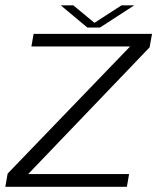

<svg xmlns="http://www.w3.org/2000/svg" viewBox="-30 -720 624 740"><path d="M-9.5 0 -0.5 -51 471.5 -541H91L99.5 -589.5H556L546.5 -537.5L78.5 -49H467.5L459 0ZM306.5 -614 204 -699.5H252.5L334 -632L438.5 -699.5H487.5L355.5 -614Z"/></svg>

Font: Anybody ExtraExpanded Light
Style: Italic
Weight: 300
Width: 8
Italic angle: -10°
Designer: Tyler Finck
Foundry: Etcetera Type Company
Version: Version 1.010; ttfautohint (v1.8.3) -l 8 -r 50 -G 200 -x 14 